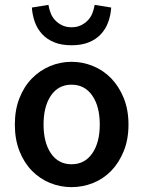

<svg xmlns="http://www.w3.org/2000/svg" viewBox="-20 -757 589 789"><path d="M274 12Q228 12 186 -5Q144 -22 111.5 -55Q79 -88 60 -136Q41 -184 41 -245Q41 -306 60 -354Q79 -402 111.5 -435Q144 -468 186 -485.5Q228 -503 274 -503Q320 -503 362.5 -485.5Q405 -468 437 -435Q469 -402 488.5 -354Q508 -306 508 -245Q508 -184 488.5 -136Q469 -88 437 -55Q405 -22 362.5 -5Q320 12 274 12ZM274 -82Q328 -82 359 -126.5Q390 -171 390 -245Q390 -320 359 -364.5Q328 -409 274 -409Q220 -409 189.5 -364.5Q159 -320 159 -245Q159 -171 189.5 -126.5Q220 -82 274 -82ZM274 -571Q232 -571 202 -583.5Q172 -596 152.5 -617.5Q133 -639 123 -667Q113 -695 111 -726L179 -737Q182 -719 188.5 -702.5Q195 -686 207 -673.5Q219 -661 235.5 -653Q252 -645 274 -645Q296 -645 312.5 -653Q329 -661 341 -673.5Q353 -686 359.5 -702.5Q366 -719 369 -737L437 -726Q435 -695 425 -667Q415 -639 395.5 -617.5Q376 -596 346 -583.5Q316 -571 274 -571Z"/></svg>

Font: TT Toshiba Sans Medium
Style: Regular
Weight: 500
Designer: Paul D. Hunt
Foundry: Toshiba Corporation
Version: Version 2.020;PS 2.000;hotconv 1.0.86;makeotf.lib2.5.63406